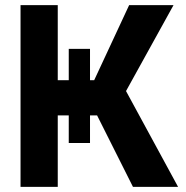

<svg xmlns="http://www.w3.org/2000/svg" viewBox="-20 -727 724 747"><path d="M330.2 -536.9V-170.6H247.5V-536.9ZM59.9 -707H204.7V-414.9H346.4L482.4 -707H655.1L470.3 -372.7L672.8 0H497.3L357.8 -277.9H204.7V0H59.9Z"/></svg>

Font: Pretendard JP Variable
Style: Regular
Weight: 400
Designer: Base glyphs from Inter by Rasmus Andersson; Hangul glyphs from Noto Sans CJK(Source Han Sans) by Jang Soo-young and Kang
Foundry: Kil Hyung-jin
Version: Version 1.307;Glyphs 3.2 (3192)